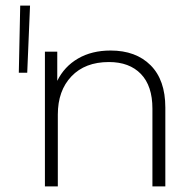

<svg xmlns="http://www.w3.org/2000/svg" viewBox="-20 -664 700 684"><path d="M52 -644H87L77 -405H47ZM569 -281V0H523V-277Q523 -358 482 -400.5Q441 -443 368 -443Q283 -443 234.5 -392Q186 -341 186 -256V0H140V-480H184V-376Q209 -427 258 -455.5Q307 -484 374 -484Q464 -484 516.5 -431.5Q569 -379 569 -281Z"/></svg>

Font: Montserrat Ace
Style: Light
Weight: 300
Designer: Julieta Ulanovsky
Foundry: Julieta Ulanovsky
Version: Version 1